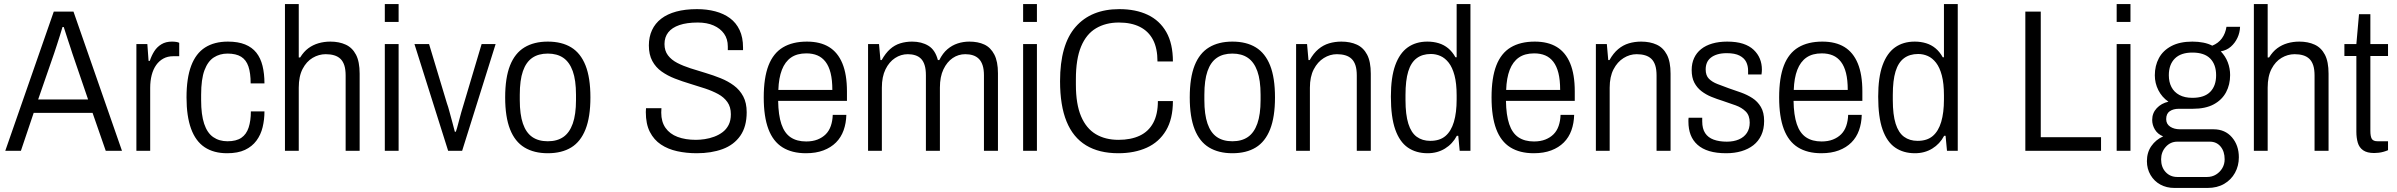

<svg xmlns="http://www.w3.org/2000/svg" viewBox="-20 -743 11808 946"><path d="M6 0 245 -686H342L581 0H501L436 -187H146L83 0ZM168 -253H414L336 -481Q333 -491 328 -506Q323 -521 317 -539Q311 -557 305 -576Q299 -595 294 -610H288Q283 -593 275.5 -569Q268 -545 260.5 -522Q253 -499 247 -481Z M652 0V-526H706L712 -443H718Q727 -470 740.5 -491Q754 -512 775.5 -525Q797 -538 827 -538Q838 -538 848 -536.5Q858 -535 863 -532V-466H834Q806 -466 785 -454.5Q764 -443 749.5 -422.5Q735 -402 727.5 -373.5Q720 -345 720 -310V0Z M1099 12Q1033 12 988.5 -17.5Q944 -47 921.5 -108.5Q899 -170 899 -263Q899 -358 922 -419Q945 -480 990.5 -509Q1036 -538 1103 -538Q1153 -538 1187.5 -524Q1222 -510 1243 -483.5Q1264 -457 1273.5 -418.5Q1283 -380 1283 -332H1215Q1215 -383 1204 -415.5Q1193 -448 1168 -463.5Q1143 -479 1101 -479Q1063 -479 1033.5 -460Q1004 -441 987.5 -397Q971 -353 971 -276V-249Q971 -178 986 -133Q1001 -88 1030.5 -67.5Q1060 -47 1101 -47Q1144 -47 1169 -64Q1194 -81 1205 -114.5Q1216 -148 1216 -194H1283Q1283 -154 1274 -116.5Q1265 -79 1243.5 -50Q1222 -21 1187 -4.5Q1152 12 1099 12Z M1384 0V-723H1452V-460H1459Q1477 -489 1499.5 -505.5Q1522 -522 1549.5 -530Q1577 -538 1608 -538Q1651 -538 1683.5 -523Q1716 -508 1734 -473.5Q1752 -439 1752 -380V0H1683V-371Q1683 -401 1676.5 -421Q1670 -441 1657.5 -453Q1645 -465 1626.5 -470.5Q1608 -476 1585 -476Q1551 -476 1520.5 -458Q1490 -440 1471 -403.5Q1452 -367 1452 -311V0Z M1876 -635V-723H1944V-635ZM1876 0V-526H1944V0Z M2188 0 2022 -526H2094L2182 -234Q2188 -218 2194.5 -193Q2201 -168 2208.5 -141.5Q2216 -115 2221 -94H2226Q2232 -111 2238.5 -137Q2245 -163 2252.5 -189Q2260 -215 2266 -234L2353 -526H2422L2257 0Z M2679 12Q2611 12 2564 -16.5Q2517 -45 2493 -106Q2469 -167 2469 -263Q2469 -360 2493 -420.5Q2517 -481 2564 -509.5Q2611 -538 2679 -538Q2748 -538 2794.5 -509.5Q2841 -481 2865 -420.5Q2889 -360 2889 -263Q2889 -167 2865 -106Q2841 -45 2794.5 -16.5Q2748 12 2679 12ZM2679 -47Q2725 -47 2755.5 -68Q2786 -89 2802 -134Q2818 -179 2818 -250V-276Q2818 -348 2802 -392.5Q2786 -437 2755.5 -458Q2725 -479 2679 -479Q2633 -479 2602.5 -458Q2572 -437 2556.5 -392.5Q2541 -348 2541 -276V-250Q2541 -179 2556.5 -134Q2572 -89 2602.5 -68Q2633 -47 2679 -47Z M3413 12Q3362 12 3316.5 2Q3271 -8 3236.5 -31Q3202 -54 3182 -93Q3162 -132 3162 -191Q3162 -197 3162.5 -201Q3163 -205 3163 -210H3239Q3239 -206 3238.5 -200Q3238 -194 3238 -188Q3238 -143 3259 -113Q3280 -83 3318.5 -68.5Q3357 -54 3409 -54Q3429 -54 3452.5 -57.5Q3476 -61 3499 -69.5Q3522 -78 3540.5 -92Q3559 -106 3570 -127.5Q3581 -149 3581 -180Q3581 -216 3564 -240Q3547 -264 3518.5 -279.5Q3490 -295 3454 -307Q3418 -319 3379.5 -330.5Q3341 -342 3305 -356Q3269 -370 3240 -390.5Q3211 -411 3194 -442.5Q3177 -474 3177 -519Q3177 -561 3192.5 -594.5Q3208 -628 3238 -651Q3268 -674 3312 -686Q3356 -698 3414 -698Q3463 -698 3504.5 -687Q3546 -676 3576.5 -653.5Q3607 -631 3624 -595Q3641 -559 3641 -509V-496H3566V-514Q3566 -551 3547.5 -577Q3529 -603 3496 -617.5Q3463 -632 3418 -632Q3364 -632 3327.5 -619.5Q3291 -607 3272.5 -583.5Q3254 -560 3254 -526Q3254 -493 3271 -470.5Q3288 -448 3317 -433Q3346 -418 3382 -406.5Q3418 -395 3456.5 -383.5Q3495 -372 3531 -357.5Q3567 -343 3596 -321.5Q3625 -300 3642 -268Q3659 -236 3659 -190Q3659 -119 3627.5 -74Q3596 -29 3540.5 -8.5Q3485 12 3413 12Z M3951 12Q3882 12 3835.5 -17Q3789 -46 3766 -107Q3743 -168 3743 -263Q3743 -360 3766.5 -420.5Q3790 -481 3837.5 -509.5Q3885 -538 3956 -538Q4021 -538 4064.5 -511.5Q4108 -485 4130.5 -430.5Q4153 -376 4153 -293V-246H3814Q3815 -176 3830 -131.5Q3845 -87 3875.5 -66.5Q3906 -46 3952 -46Q3984 -46 4008 -55.5Q4032 -65 4048.5 -81.5Q4065 -98 4073.5 -122.5Q4082 -147 4083 -177H4150Q4149 -136 4136.5 -101Q4124 -66 4099 -41Q4074 -16 4037 -2Q4000 12 3951 12ZM3815 -300H4081Q4081 -349 4072.5 -383Q4064 -417 4047.5 -438.5Q4031 -460 4007.5 -470Q3984 -480 3953 -480Q3907 -480 3877.5 -459.5Q3848 -439 3832.5 -399Q3817 -359 3815 -300Z M4257 0V-526H4311L4318 -447H4324Q4343 -481 4365.5 -501Q4388 -521 4415.5 -529.5Q4443 -538 4474 -538Q4521 -538 4554.5 -517.5Q4588 -497 4601 -447H4608Q4625 -481 4648 -500.5Q4671 -520 4698.5 -529Q4726 -538 4756 -538Q4799 -538 4830 -523.5Q4861 -509 4879 -474.5Q4897 -440 4897 -382V0H4828V-372Q4828 -401 4821.5 -421Q4815 -441 4803 -453Q4791 -465 4774 -470.5Q4757 -476 4736 -476Q4702 -476 4674 -457Q4646 -438 4628.5 -401.5Q4611 -365 4611 -311V0H4542V-372Q4542 -401 4536 -421Q4530 -441 4518.5 -453Q4507 -465 4490 -470.5Q4473 -476 4453 -476Q4419 -476 4390 -457Q4361 -438 4343 -401.5Q4325 -365 4325 -311V0Z M5021 -635V-723H5089V-635ZM5021 0V-526H5089V0Z M5490 12Q5395 12 5331 -27Q5267 -66 5235 -144.5Q5203 -223 5203 -343Q5203 -523 5279.5 -610.5Q5356 -698 5495 -698Q5576 -698 5635 -670Q5694 -642 5726.5 -585Q5759 -528 5759 -440H5683Q5683 -505 5661 -547Q5639 -589 5596.5 -610.5Q5554 -632 5493 -632Q5428 -632 5380 -603.5Q5332 -575 5306.5 -513.5Q5281 -452 5281 -353V-326Q5281 -230 5306.5 -170Q5332 -110 5379 -82Q5426 -54 5491 -54Q5552 -54 5595.5 -74.5Q5639 -95 5662 -137.5Q5685 -180 5685 -245H5759Q5759 -157 5725 -100Q5691 -43 5630.5 -15.5Q5570 12 5490 12Z M6052 12Q5984 12 5937 -16.5Q5890 -45 5866 -106Q5842 -167 5842 -263Q5842 -360 5866 -420.5Q5890 -481 5937 -509.5Q5984 -538 6052 -538Q6121 -538 6167.5 -509.5Q6214 -481 6238 -420.5Q6262 -360 6262 -263Q6262 -167 6238 -106Q6214 -45 6167.5 -16.5Q6121 12 6052 12ZM6052 -47Q6098 -47 6128.5 -68Q6159 -89 6175 -134Q6191 -179 6191 -250V-276Q6191 -348 6175 -392.5Q6159 -437 6128.5 -458Q6098 -479 6052 -479Q6006 -479 5975.5 -458Q5945 -437 5929.5 -392.5Q5914 -348 5914 -276V-250Q5914 -179 5929.5 -134Q5945 -89 5975.5 -68Q6006 -47 6052 -47Z M6366 0V-526H6420L6427 -447H6433Q6452 -481 6476 -501Q6500 -521 6528.5 -529.5Q6557 -538 6589 -538Q6633 -538 6665.5 -523Q6698 -508 6716 -473.5Q6734 -439 6734 -380V0H6665V-371Q6665 -401 6658.5 -421Q6652 -441 6639.5 -453Q6627 -465 6608.5 -470.5Q6590 -476 6567 -476Q6533 -476 6502.5 -457Q6472 -438 6453 -401.5Q6434 -365 6434 -311V0Z M7014 12Q6957 12 6916.5 -16Q6876 -44 6854.5 -105Q6833 -166 6833 -267Q6833 -362 6854.5 -421.5Q6876 -481 6916 -509.5Q6956 -538 7013 -538Q7043 -538 7069 -530Q7095 -522 7115.5 -505Q7136 -488 7151 -461H7157V-723H7225V0H7172L7165 -74H7158Q7137 -34 7099.5 -11Q7062 12 7014 12ZM7027 -49Q7074 -49 7102 -73Q7130 -97 7143.5 -142.5Q7157 -188 7157 -253V-273Q7157 -332 7146.5 -371.5Q7136 -411 7118 -434Q7100 -457 7077.5 -467Q7055 -477 7030 -477Q6988 -477 6960 -456Q6932 -435 6918.5 -391Q6905 -347 6905 -275V-250Q6905 -178 6919 -133.5Q6933 -89 6960.5 -69Q6988 -49 7027 -49Z M7537 12Q7468 12 7421.5 -17Q7375 -46 7352 -107Q7329 -168 7329 -263Q7329 -360 7352.5 -420.5Q7376 -481 7423.5 -509.5Q7471 -538 7542 -538Q7607 -538 7650.5 -511.5Q7694 -485 7716.5 -430.5Q7739 -376 7739 -293V-246H7400Q7401 -176 7416 -131.5Q7431 -87 7461.5 -66.5Q7492 -46 7538 -46Q7570 -46 7594 -55.5Q7618 -65 7634.5 -81.5Q7651 -98 7659.5 -122.5Q7668 -147 7669 -177H7736Q7735 -136 7722.5 -101Q7710 -66 7685 -41Q7660 -16 7623 -2Q7586 12 7537 12ZM7401 -300H7667Q7667 -349 7658.5 -383Q7650 -417 7633.5 -438.5Q7617 -460 7593.5 -470Q7570 -480 7539 -480Q7493 -480 7463.5 -459.5Q7434 -439 7418.5 -399Q7403 -359 7401 -300Z M7843 0V-526H7897L7904 -447H7910Q7929 -481 7953 -501Q7977 -521 8005.5 -529.5Q8034 -538 8066 -538Q8110 -538 8142.5 -523Q8175 -508 8193 -473.5Q8211 -439 8211 -380V0H8142V-371Q8142 -401 8135.5 -421Q8129 -441 8116.5 -453Q8104 -465 8085.5 -470.5Q8067 -476 8044 -476Q8010 -476 7979.5 -457Q7949 -438 7930 -401.5Q7911 -365 7911 -311V0Z M8485 12Q8437 12 8402 1.5Q8367 -9 8344 -29.5Q8321 -50 8310 -78.5Q8299 -107 8299 -144Q8299 -149 8299 -154Q8299 -159 8300 -163H8367Q8367 -158 8367 -153.5Q8367 -149 8367 -145Q8367 -109 8381.5 -87Q8396 -65 8423.5 -55Q8451 -45 8488 -45Q8522 -45 8547.5 -56Q8573 -67 8587 -88Q8601 -109 8601 -139Q8601 -174 8581.5 -193.5Q8562 -213 8531.5 -224Q8501 -235 8468 -246Q8439 -255 8412 -266Q8385 -277 8363 -294Q8341 -311 8328 -336Q8315 -361 8315 -398Q8315 -431 8327 -457Q8339 -483 8361.5 -501Q8384 -519 8416.5 -528.5Q8449 -538 8490 -538Q8536 -538 8568 -527.5Q8600 -517 8620.5 -497.5Q8641 -478 8651 -453.5Q8661 -429 8661 -400Q8661 -395 8660.5 -388.5Q8660 -382 8659 -376H8593V-395Q8593 -419 8583.5 -438Q8574 -457 8551 -469Q8528 -481 8488 -481Q8461 -481 8441.5 -475Q8422 -469 8409 -458.5Q8396 -448 8390 -433.5Q8384 -419 8384 -401Q8384 -371 8400 -355Q8416 -339 8442 -329Q8468 -319 8498 -308Q8528 -298 8558.5 -287Q8589 -276 8614.5 -259.5Q8640 -243 8656 -216Q8672 -189 8672 -147Q8672 -107 8658 -77Q8644 -47 8619 -27.5Q8594 -8 8560 2Q8526 12 8485 12Z M8954 12Q8885 12 8838.5 -17Q8792 -46 8769 -107Q8746 -168 8746 -263Q8746 -360 8769.5 -420.5Q8793 -481 8840.5 -509.5Q8888 -538 8959 -538Q9024 -538 9067.5 -511.5Q9111 -485 9133.5 -430.5Q9156 -376 9156 -293V-246H8817Q8818 -176 8833 -131.5Q8848 -87 8878.5 -66.5Q8909 -46 8955 -46Q8987 -46 9011 -55.5Q9035 -65 9051.5 -81.5Q9068 -98 9076.5 -122.5Q9085 -147 9086 -177H9153Q9152 -136 9139.5 -101Q9127 -66 9102 -41Q9077 -16 9040 -2Q9003 12 8954 12ZM8818 -300H9084Q9084 -349 9075.5 -383Q9067 -417 9050.5 -438.5Q9034 -460 9010.5 -470Q8987 -480 8956 -480Q8910 -480 8880.5 -459.5Q8851 -439 8835.5 -399Q8820 -359 8818 -300Z M9415 12Q9358 12 9317.5 -16Q9277 -44 9255.5 -105Q9234 -166 9234 -267Q9234 -362 9255.5 -421.5Q9277 -481 9317 -509.5Q9357 -538 9414 -538Q9444 -538 9470 -530Q9496 -522 9516.5 -505Q9537 -488 9552 -461H9558V-723H9626V0H9573L9566 -74H9559Q9538 -34 9500.5 -11Q9463 12 9415 12ZM9428 -49Q9475 -49 9503 -73Q9531 -97 9544.5 -142.5Q9558 -188 9558 -253V-273Q9558 -332 9547.5 -371.5Q9537 -411 9519 -434Q9501 -457 9478.5 -467Q9456 -477 9431 -477Q9389 -477 9361 -456Q9333 -435 9319.5 -391Q9306 -347 9306 -275V-250Q9306 -178 9320 -133.5Q9334 -89 9361.5 -69Q9389 -49 9428 -49Z M9959 0V-686H10035V-67H10332V0Z M10409 -635V-723H10477V-635ZM10409 0V-526H10477V0Z M10693 183Q10655 183 10624.5 166.5Q10594 150 10576 119.5Q10558 89 10558 51Q10558 8 10580 -23.5Q10602 -55 10638 -71Q10611 -82 10597.5 -104.5Q10584 -127 10584 -152Q10584 -186 10606.5 -210Q10629 -234 10664 -242Q10632 -264 10614.5 -298.5Q10597 -333 10597 -372Q10597 -419 10617 -456.5Q10637 -494 10678.5 -516Q10720 -538 10782 -538Q10811 -538 10836 -533Q10861 -528 10880 -518Q10910 -530 10927.5 -554Q10945 -578 10950 -611H11017Q11016 -582 11004 -556.5Q10992 -531 10971.5 -513Q10951 -495 10922 -490Q10945 -466 10956.5 -436Q10968 -406 10968 -373Q10968 -326 10948 -288.5Q10928 -251 10887.5 -229Q10847 -207 10784 -207H10715Q10688 -207 10670.5 -195Q10653 -183 10653 -156Q10653 -132 10672.5 -119Q10692 -106 10721 -106H10886Q10943 -106 10977 -66.5Q11011 -27 11011 32Q11011 74 10992 108.5Q10973 143 10938.5 163Q10904 183 10857 183ZM10708 129H10854Q10879 129 10898.5 117Q10918 105 10929.5 85.5Q10941 66 10941 42Q10941 3 10921 -21Q10901 -45 10868 -45H10708Q10674 -45 10651 -19.5Q10628 6 10628 42Q10628 81 10650.5 105Q10673 129 10708 129ZM10782 -261Q10841 -261 10870 -290.5Q10899 -320 10899 -372Q10899 -425 10870 -454.5Q10841 -484 10782 -484Q10725 -484 10695.5 -454.5Q10666 -425 10666 -372Q10666 -339 10679 -314Q10692 -289 10718 -275Q10744 -261 10782 -261Z M11085 0V-723H11153V-460H11160Q11178 -489 11200.5 -505.5Q11223 -522 11250.5 -530Q11278 -538 11309 -538Q11352 -538 11384.5 -523Q11417 -508 11435 -473.5Q11453 -439 11453 -380V0H11384V-371Q11384 -401 11377.5 -421Q11371 -441 11358.5 -453Q11346 -465 11327.5 -470.5Q11309 -476 11286 -476Q11252 -476 11221.5 -458Q11191 -440 11172 -403.5Q11153 -367 11153 -311V0Z M11678 11Q11643 11 11623.5 -2.5Q11604 -16 11597 -40Q11590 -64 11590 -94V-467H11531V-526H11590L11603 -673H11659V-526H11746V-467H11659V-98Q11659 -71 11666 -59Q11673 -47 11695 -47H11746V-3Q11737 1 11725 4.5Q11713 8 11700.5 9.5Q11688 11 11678 11Z"/></svg>

Font: Archivo SemiCondensed Light
Style: Regular
Weight: 300
Width: 4
Designer: Hector Gatti
Foundry: Omnibus-Type
Version: Version 2.001